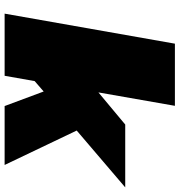

<svg xmlns="http://www.w3.org/2000/svg" viewBox="7 -784 777 831"><g transform="rotate(90 395.5 -368.5)"><path d="M39 0 169 -737H438L380 -406L519 -522H791L545 -312L694 0H439L376 -169L331 -130L308 0Z"/></g></svg>

Font: Tomorrow ExtraBold
Style: Italic
Weight: 800
Italic angle: -10°
Designer: Tony de Marco, Monica Rizzolli
Foundry: Just in Type
Version: Version 2.002